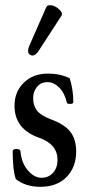

<svg xmlns="http://www.w3.org/2000/svg" viewBox="-20 -709 332 741"><path d="M130 -514Q114 -489 98 -496.5Q82 -504 93 -532L158 -680Q162 -689 173 -689Q190 -689 207 -674Q224 -659 217 -648ZM136 12Q78 12 41 -18Q29 -51 29 -125Q29 -134 43 -134Q59 -134 59 -125Q63 -80 87.5 -51.5Q112 -23 140 -23Q168 -23 185 -42.5Q202 -62 202 -92Q202 -152 132 -177Q36 -210 36 -301Q36 -355 72 -390Q108 -425 165 -425Q212 -425 249 -407Q263 -362 263 -315Q263 -308 251 -308Q238 -308 238 -313Q230 -349 209 -370.5Q188 -392 163 -392Q138 -392 123 -374Q108 -356 108 -330Q108 -301 123 -282Q138 -263 175 -249Q228 -230 251 -201Q274 -172 274 -124Q274 -64 237 -26Q200 12 136 12Z"/></svg>

Font: Junicode Cond Medium
Style: Regular
Weight: 500
Width: 3
Designer: Peter S. Baker
Version: Version 2.201